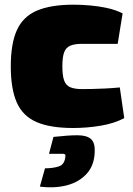

<svg xmlns="http://www.w3.org/2000/svg" viewBox="-20 -534 568 819"><path d="M294 -514Q325 -514 362 -511Q399 -508 436 -500Q473 -492 503 -477L482 -347Q434 -347 398 -347Q362 -347 330 -347Q298 -347 279.5 -339Q261 -331 253.5 -310.5Q246 -290 246 -251Q246 -212 253.5 -191Q261 -170 279.5 -162Q298 -154 330 -154Q347 -154 372.5 -154.5Q398 -155 429 -156.5Q460 -158 491 -161L510 -30Q466 -7 408 2.5Q350 12 292 12Q194 12 135.5 -13.5Q77 -39 51.5 -97Q26 -155 26 -251Q26 -348 52 -405.5Q78 -463 137 -488.5Q196 -514 294 -514ZM208 50Q271 43 310.5 43Q350 43 368 59Q386 75 384 115Q382 172 349.5 207.5Q317 243 265 256.5Q213 270 150 262L172 184Q205 184 230.5 176Q256 168 259 133Q261 122 248.5 122Q236 122 189 122Z"/></svg>

Font: Exo 2 Black
Style: Regular
Weight: 900
Designer: Natanael Gama
Foundry: Natanael Gama
Version: Version 2.010